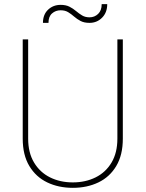

<svg xmlns="http://www.w3.org/2000/svg" viewBox="-20 -902 707 932"><path d="M549.8 -710.9H576.2V-229Q576.2 -149.4 544.4 -96.2Q512.7 -43 457.8 -16.6Q402.8 9.8 333.5 9.8Q264.2 9.8 209.2 -16.6Q154.3 -43 122.3 -96.2Q90.3 -149.4 90.3 -229V-710.9H116.7V-229Q116.7 -160.6 145.3 -113Q173.8 -65.4 222.9 -41Q272 -16.6 333.5 -16.6Q395 -16.6 444.1 -41Q493.2 -65.4 521.5 -113Q549.8 -160.6 549.8 -229ZM473.6 -881.8H500.5Q500.5 -841.3 475.6 -816.2Q450.7 -791 414.6 -791Q388.2 -791 370.8 -800.3Q353.5 -809.6 339.8 -821.5Q326.2 -833.5 311 -842.8Q295.9 -852.1 274.4 -852.1Q250 -852.1 232.7 -836.9Q215.3 -821.8 215.3 -791H188.5Q188.5 -831.5 213.4 -855Q238.3 -878.4 274.4 -878.4Q299.8 -878.4 317.4 -869.4Q335 -860.4 349.4 -848.1Q363.8 -835.9 378.9 -826.9Q394 -817.9 414.6 -817.9Q439 -817.9 456.3 -834.5Q473.6 -851.1 473.6 -881.8Z"/></svg>

Font: Vazirmatn FD Thin
Style: Regular
Weight: 100
Designer: Saber Rastikerdar
Foundry: Saber Rastikerdar
Version: Version 33.003